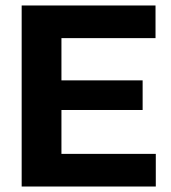

<svg xmlns="http://www.w3.org/2000/svg" viewBox="-20 -680 622 700"><path d="M59 0V-660H204V0ZM161 0V-119H548V0ZM161 -279V-387H500V-279ZM161 -541V-660H547V-541Z"/></svg>

Font: Bricolage Grotesque 28pt
Style: Bold
Weight: 700
Designer: Mathieu Triay
Foundry: Atelier Triay
Version: Version 1.000;gftools[0.9.30]